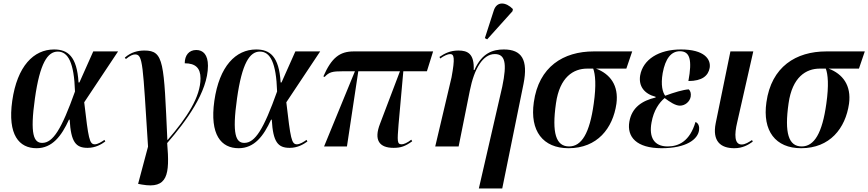

<svg xmlns="http://www.w3.org/2000/svg" viewBox="-20 -826 4898 1083"><path d="M186 10C275 10 327 -59 369 -151H373C380 -24 408 8 474 8C519 8 552 -12 574 -28L569 -37C554 -26 531 -12 515 -12C484 -12 479 -44 455 -249L646 -536H506L428 -361H423C414 -510 361 -547 285 -547C170 -547 77 -453 49 -257C22 -65 88 10 186 10ZM218 -20C171 -20 148 -67 177 -271C205 -469 248 -535 306 -535C364 -535 398 -473 403 -310C327 -97 279 -20 218 -20Z M780 215C927 241 938 159 923 -19C1028 -140 1153 -307 1153 -455C1153 -517 1126 -544 1087 -544C1046 -544 1022 -514 1022 -469C1082 -469 1111 -443 1111 -384C1111 -279 1035 -163 926 -37H924C904 -473 906 -541 795 -541C758 -541 719 -532 684 -501L690 -493C713 -512 729 -519 742 -519C787 -519 785 -466 815 1L759 211Z M1326 10C1415 10 1467 -59 1509 -151H1513C1520 -24 1548 8 1614 8C1659 8 1692 -12 1714 -28L1709 -37C1694 -26 1671 -12 1655 -12C1624 -12 1619 -44 1595 -249L1786 -536H1646L1568 -361H1563C1554 -510 1501 -547 1425 -547C1310 -547 1217 -453 1189 -257C1162 -65 1228 10 1326 10ZM1358 -20C1311 -20 1288 -67 1317 -271C1345 -469 1388 -535 1446 -535C1504 -535 1538 -473 1543 -310C1467 -97 1419 -20 1358 -20Z M1808 0H1937L2001 -424H2236L2124 -129C2087 -35 2120 8 2200 8C2241 8 2266 -1 2305 -29L2300 -38C2277 -20 2257 -12 2246 -12C2219 -12 2221 -31 2228 -123L2255 -424H2388L2423 -536H1975C1896 -536 1850 -500 1804 -395L1811 -392C1837 -420 1855 -424 1914 -424H1982Z M2728 -604 2871 -763 2873 -775C2834 -815 2782 -821 2765 -766L2715 -611ZM2681 237H2813L2933 -353C2960 -489 2923 -547 2822 -547C2762 -547 2699 -529 2656 -431H2652C2656 -523 2618 -541 2566 -541C2519 -541 2489 -525 2459 -505L2463 -496C2485 -512 2506 -521 2519 -521C2542 -521 2547 -499 2527 -390L2435 0H2567L2630 -314C2655 -440 2704 -521 2771 -521C2829 -521 2841 -471 2813 -337Z M3187 10C3349 10 3437 -102 3457 -241C3471 -345 3421 -409 3342 -439H3513L3546 -536H3329C3158 -536 3019 -450 2991 -249C2968 -88 3042 10 3187 10ZM3190 0C3116 0 3092 -76 3116 -243C3137 -392 3215 -439 3292 -439H3326C3338 -407 3344 -346 3329 -241C3306 -75 3261 0 3190 0Z M3712 10C3853 10 3916 -41 3923 -91C3926 -110 3921 -131 3903 -138C3871 -29 3808 0 3746 0C3668 0 3640 -53 3655 -135C3667 -204 3699 -248 3729 -273C3758 -251 3790 -230 3815 -230C3844 -230 3871 -252 3876 -281C3879 -300 3874 -314 3865 -322C3834 -320 3783 -305 3732 -286C3718 -305 3706 -345 3718 -414C3733 -496 3766 -537 3815 -537C3872 -537 3885 -488 3863 -369C3941 -369 3975 -399 3983 -443C3991 -492 3953 -547 3821 -547C3695 -547 3607 -490 3591 -401C3581 -341 3613 -297 3678 -280V-276C3602 -258 3544 -220 3530 -140C3515 -54 3570 10 3712 10Z M4122 10C4169 10 4201 -9 4226 -27L4222 -36C4204 -25 4185 -11 4163 -11C4122 -11 4122 -68 4138 -135L4229 -536H4100L4017 -131C3997 -30 4044 10 4122 10Z M4499 10C4661 10 4749 -102 4769 -241C4783 -345 4733 -409 4654 -439H4825L4858 -536H4641C4470 -536 4331 -450 4303 -249C4280 -88 4354 10 4499 10ZM4502 0C4428 0 4404 -76 4428 -243C4449 -392 4527 -439 4604 -439H4638C4650 -407 4656 -346 4641 -241C4618 -75 4573 0 4502 0Z"/></svg>

Font: Noto Serif Display SemiCondensed SemiBold
Style: Italic
Weight: 600
Width: 4
Italic angle: -12°
Designer: Monotype Design Team
Foundry: Monotype Imaging Inc.
Version: Version 2.009